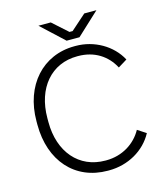

<svg xmlns="http://www.w3.org/2000/svg" viewBox="-127 -965 910 1068"><g transform="rotate(-15 328.0 -431.5)"><path d="M326 -750H400L530 -871H460L372 -793H354L267 -871H196ZM361 8H368C477 8 576 -48 624 -138L575 -170C536 -99 460 -50 367 -50H362C211 -50 111 -166 111 -339V-361C111 -535 211 -651 360 -651H365C458 -651 529 -605 568 -531L620 -563C573 -652 473 -709 367 -709H360C177 -709 48 -567 48 -360V-341C48 -132 172 8 361 8Z"/></g></svg>

Font: Fixel Text Light
Style: Regular
Weight: 300
Width: 4
Designer: AlfaBravo + MacPaw
Foundry: Kyrylo Tkachov, Marchela Mozhyna, Serhii Makarenko, Maria Weinstein, Zakhar Kryvoshyya
Version: Version 1.211